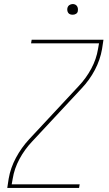

<svg xmlns="http://www.w3.org/2000/svg" viewBox="-20 -932 540 952"><path d="M16 0 23 -46Q32 -99 59 -149.5Q86 -200 125 -242L370 -505Q407 -544 432.5 -591.5Q458 -639 466 -689L471 -717H134L137 -735H493L486 -689Q477 -636 450.5 -585.5Q424 -535 384 -493L139 -230Q102 -191 76.5 -143.5Q51 -96 43 -46L38 -18H375L372 0ZM340 -859Q334 -859 328 -861Q322 -863 318.5 -868Q315 -873 314 -879Q313 -885 314 -891Q315 -896 317.5 -900Q320 -904 323.5 -906.5Q327 -909 331.5 -910.5Q336 -912 340 -912Q347 -912 352.5 -909.5Q358 -907 361.5 -902Q365 -897 366 -891Q367 -885 366 -879Q366 -874 363.5 -870Q361 -866 357 -863.5Q353 -861 349 -860Q345 -859 340 -859Z"/></svg>

Font: Iosevka Curly Thin Oblique
Style: Regular
Weight: 100
Italic angle: -9°
Monospace: yes
Designer: Belleve Invis
Foundry: Belleve Invis
Version: Version 11.1.0; ttfautohint (v1.8.3)